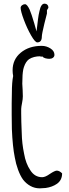

<svg xmlns="http://www.w3.org/2000/svg" viewBox="-20 -1015 377 1051"><path d="M106 -32Q91 -53 79 -85.5Q67 -118 61 -153Q49 -212 45 -308Q44 -331 44 -387V-450Q45 -477 45 -506Q45 -565 52 -599Q49 -614 49 -630Q49 -690 94 -727Q139 -764 208 -764Q234 -764 256 -750Q278 -736 278 -715Q278 -705 270 -699Q262 -693 250 -693Q240 -693 228.5 -696Q217 -699 214 -705H201V-707Q164 -707 139 -691Q121 -678 111 -648Q107 -637 105 -620Q103 -603 103 -589Q102 -581 102 -557L104 -522L105 -488Q105 -473 101 -453Q96 -428 96 -418V-394Q96 -355 99 -287Q100 -230 112 -173Q121 -120 146 -83Q170 -45 211 -45Q228 -45 253 -63Q280 -81 291 -81Q305 -81 320 -66Q320 -29 292 -9Q266 9 230 14Q210 16 198 16Q170 16 146.5 3Q123 -10 106 -32ZM93 -972Q93 -980 100.5 -986Q108 -992 117 -992Q128 -992 142 -963Q152 -940 167 -889L180 -843Q183 -867 184 -876Q185 -885 188 -909.5Q191 -934 196 -954Q204 -995 224 -995Q233 -995 239 -989Q245 -983 245 -974Q245 -971 241 -966L237 -959V-941L223 -886Q209 -828 209 -815Q209 -783 184 -783Q172 -783 150 -821.5Q128 -860 110.5 -907Q93 -954 93 -972Z"/></svg>

Font: Amatic SC
Style: Bold
Weight: 700
Designer: Multiple Designers
Foundry: Vernon Adams
Version: Version 2.505